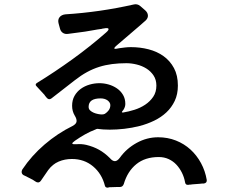

<svg xmlns="http://www.w3.org/2000/svg" viewBox="-20 -821 1040 884"><path d="M463 34Q449 -21 408.5 -55Q368 -89 311 -89Q278 -89 250 -77Q222 -65 202 -38L169 10Q163 19 155 19Q149 19 142 14Q133 7 116 -1L94 -12Q83 -16 80.5 -24Q78 -32 83 -41Q125 -104 185 -155.5Q245 -207 314 -241Q331 -250 332.5 -261.5Q334 -273 324 -289Q312 -309 312 -334Q312 -360 323 -379.5Q334 -399 352 -412Q370 -425 392.5 -431.5Q415 -438 438 -438Q459 -438 480 -432Q501 -426 518.5 -414Q536 -402 546.5 -384Q557 -366 557 -343Q557 -331 551 -320Q548 -314 544 -310Q537 -302 547 -303Q572 -307 599 -315.5Q626 -324 648.5 -339Q671 -354 685.5 -375.5Q700 -397 700 -427Q700 -454 687 -473.5Q674 -493 654 -505.5Q634 -518 609.5 -524Q585 -530 562 -530Q527 -530 496 -526Q465 -522 436.5 -513Q408 -504 380.5 -489Q353 -474 325 -452L217 -368Q205 -359 195 -371Q193 -374 190 -377Q187 -380 185 -384L149 -423Q139 -432 150 -439Q233 -490 314 -548.5Q395 -607 468 -671Q482 -683 479.5 -688.5Q477 -694 458 -690Q454 -690 448 -688L427 -685Q424 -684 421.5 -684Q419 -684 416 -683Q393 -679 372 -675.5Q351 -672 331 -670L293 -665Q279 -663 269 -670Q259 -677 256 -690L250 -712Q245 -730 254 -741.5Q263 -753 281 -755Q439 -765 594 -800Q612 -805 626 -793L649 -773Q660 -763 661 -750.5Q662 -738 651 -727Q645 -722 639 -716.5Q633 -711 626 -705Q600 -682 573.5 -660Q547 -638 521 -615Q504 -601 506.5 -597.5Q509 -594 529 -599Q543 -601 556 -602.5Q569 -604 583 -604Q625 -604 664 -594Q703 -584 733 -562.5Q763 -541 781 -507.5Q799 -474 799 -427Q799 -387 784.5 -356.5Q770 -326 746 -303.5Q722 -281 690 -265.5Q658 -250 623 -241Q588 -232 552.5 -228Q517 -224 485 -224L455 -225L435 -227Q427 -229 420 -225Q394 -215 371 -202Q348 -189 325 -173Q311 -163 313 -159.5Q315 -156 332 -157Q355 -159 377 -154Q410 -146 436 -131.5Q462 -117 486 -93Q498 -79 509 -79Q520 -79 532 -95Q562 -137 609 -163Q656 -189 708 -189Q752 -189 790 -174Q828 -159 857 -132.5Q886 -106 905.5 -70Q925 -34 932 8Q933 22 918 24Q914 24 910.5 24Q907 24 902 25L863 28Q861 28 859 29H852Q851 30 848 30Q834 32 832 18Q828 -5 817.5 -26Q807 -47 792 -63Q777 -79 756.5 -88.5Q736 -98 711 -98Q648 -98 607.5 -65Q567 -32 550 26Q545 40 532 40H518L488 41H484L476 43Q465 43 463 34ZM463 -297Q474 -304 481 -314Q488 -324 488 -337Q488 -349 475 -359Q462 -368 443 -368Q388 -368 388 -329Q388 -319 395 -312.5Q402 -306 411.5 -302Q421 -298 431.5 -296Q442 -294 449 -294Q457 -294 463 -297Z"/></svg>

Font: Higure Gothic Medium
Style: Regular
Weight: 500
Designer: Yoshimichi Ohira
Foundry: Positype
Version: Version 1.000